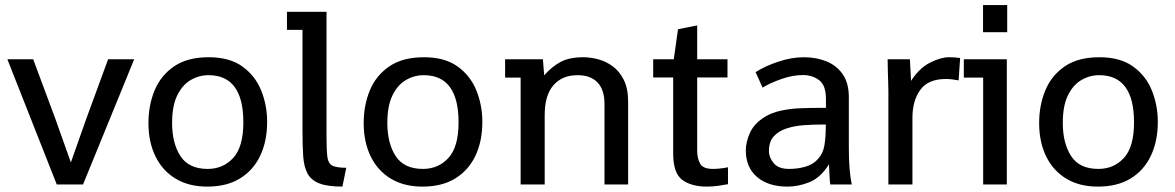

<svg xmlns="http://www.w3.org/2000/svg" viewBox="-20 -708 4512 737"><path d="M197.8 0 8.3 -480.5H107.4L191.9 -253.4L252 -84.5L311.5 -252.9L395 -480.5H495.1L298.8 0Z M775.4 8.3Q704.6 8.3 654.1 -22.2Q603.5 -52.7 576.7 -107.9Q549.8 -163.1 549.8 -235.8Q549.8 -304.2 573.7 -361.6Q597.7 -418.9 648.7 -453.6Q699.7 -488.3 781.2 -488.3Q861.3 -488.3 910.6 -452.6Q960 -417 982.7 -360.4Q1005.4 -303.7 1005.4 -240.2Q1005.4 -166.5 979 -110.6Q952.6 -54.7 901.6 -23.2Q850.6 8.3 775.4 8.3ZM777.3 -59.6Q836.4 -59.6 875.2 -101.8Q914.1 -144 914.1 -238.3Q914.1 -419.4 780.3 -419.4Q744.1 -419.4 712.2 -400.9Q680.2 -382.3 660.4 -342Q640.6 -301.8 640.6 -236.3Q640.6 -158.2 672.6 -108.9Q704.6 -59.6 777.3 -59.6Z M1294.4 8.3Q1236.8 8.3 1205.3 -4.2Q1173.8 -16.6 1160.2 -42.5Q1146.5 -68.4 1143.8 -108.9Q1141.1 -149.4 1141.1 -205.6V-593.3H1081.5V-662.6H1233.4V-180.7Q1233.4 -130.9 1236.6 -105.7Q1239.7 -80.6 1255.6 -72.3Q1271.5 -64 1309.1 -64Z M1601.6 8.3Q1530.8 8.3 1480.2 -22.2Q1429.7 -52.7 1402.8 -107.9Q1376 -163.1 1376 -235.8Q1376 -304.2 1399.9 -361.6Q1423.8 -418.9 1474.9 -453.6Q1525.9 -488.3 1607.4 -488.3Q1687.5 -488.3 1736.8 -452.6Q1786.1 -417 1808.8 -360.4Q1831.5 -303.7 1831.5 -240.2Q1831.5 -166.5 1805.2 -110.6Q1778.8 -54.7 1727.8 -23.2Q1676.8 8.3 1601.6 8.3ZM1603.5 -59.6Q1662.6 -59.6 1701.4 -101.8Q1740.2 -144 1740.2 -238.3Q1740.2 -419.4 1606.4 -419.4Q1570.3 -419.4 1538.3 -400.9Q1506.3 -382.3 1486.6 -342Q1466.8 -301.8 1466.8 -236.3Q1466.8 -158.2 1498.8 -108.9Q1530.8 -59.6 1603.5 -59.6Z M1978.5 0V-410.2H1918.9V-480.5H2064L2068.8 -418.9Q2098.6 -452.6 2132.3 -470.5Q2166 -488.3 2219.2 -488.3Q2246.1 -488.3 2275.9 -480.5Q2305.7 -472.7 2331.8 -453.6Q2357.9 -434.6 2374.5 -401.4Q2391.1 -368.2 2391.1 -317.4V0H2300.3V-310.1Q2300.3 -363.3 2273.7 -391.4Q2247.1 -419.4 2196.8 -419.4Q2137.7 -419.4 2104.2 -380.6Q2070.8 -341.8 2070.8 -266.1V0Z M2693.8 8.3Q2633.8 8.3 2598.9 -17.6Q2564 -43.5 2564 -118.7V-410.6H2487.3V-480.5H2566.4L2582.5 -595.7L2656.2 -610.4V-480.5H2772.5V-410.6H2656.2V-128.4Q2656.2 -101.1 2667.2 -80.3Q2678.2 -59.6 2716.8 -59.6Q2730.5 -59.6 2746.8 -61.5Q2763.2 -63.5 2774.4 -65.9V-1Q2759.3 2 2737.5 5.1Q2715.8 8.3 2693.8 8.3Z M3002.9 8.3Q2929.2 8.3 2886 -28.6Q2842.8 -65.4 2842.8 -130.4Q2842.8 -162.1 2858.4 -197.5Q2874 -232.9 2914.1 -258.3Q2942.4 -275.9 2978.3 -283.4Q3014.2 -291 3052 -292.5Q3089.8 -293.9 3124 -293.9H3150.4V-328.6Q3150.4 -380.4 3124.5 -400.1Q3098.6 -419.9 3062 -419.9Q3022 -419.9 2978.3 -404.3Q2934.6 -388.7 2907.2 -371.6L2880.4 -431.2Q2919.4 -455.6 2969.5 -471.9Q3019.5 -488.3 3065.4 -488.3Q3112.8 -488.3 3151.9 -472.7Q3190.9 -457 3214.6 -423.3Q3238.3 -389.6 3238.3 -334.5V-141.1Q3238.3 -89.8 3241.5 -56.2Q3244.6 -22.5 3249.5 0H3167Q3165.5 -8.3 3164.3 -29.5Q3163.1 -50.8 3162.1 -77.6Q3129.9 -25.9 3087.4 -8.8Q3044.9 8.3 3002.9 8.3ZM3008.8 -59.6Q3043.9 -59.6 3073.7 -68.8Q3103.5 -78.1 3120.6 -98.6Q3139.2 -118.7 3144.5 -149.9Q3149.9 -181.2 3149.9 -230H3135.7Q3102.1 -230 3066.4 -227.5Q3030.8 -225.1 3000.2 -215.3Q2969.7 -205.6 2950.7 -185.3Q2931.6 -165 2931.6 -128.9Q2931.6 -103.5 2950 -81.5Q2968.3 -59.6 3008.8 -59.6Z M3390.1 0V-357.4Q3390.1 -365.7 3389.4 -389.4Q3388.7 -413.1 3387.9 -439.5Q3387.2 -465.8 3387.2 -480.5H3472.7L3477.1 -397.5Q3508.8 -446.8 3550 -467.5Q3591.3 -488.3 3622.6 -488.3Q3645 -488.3 3665.5 -485.4L3659.7 -399.4Q3646.5 -401.9 3634.8 -403.3Q3623 -404.8 3610.8 -404.8Q3542.5 -404.8 3512.5 -363Q3482.4 -321.3 3482.4 -255.9V0Z M3844.7 -480.5V0H3753.9V-410.2H3679.7V-480.5ZM3753.4 -584.5V-688.5H3846.2V-584.5Z M4194.3 8.3Q4123.5 8.3 4073 -22.2Q4022.5 -52.7 3995.6 -107.9Q3968.8 -163.1 3968.8 -235.8Q3968.8 -304.2 3992.7 -361.6Q4016.6 -418.9 4067.6 -453.6Q4118.7 -488.3 4200.2 -488.3Q4280.3 -488.3 4329.6 -452.6Q4378.9 -417 4401.6 -360.4Q4424.3 -303.7 4424.3 -240.2Q4424.3 -166.5 4397.9 -110.6Q4371.6 -54.7 4320.6 -23.2Q4269.5 8.3 4194.3 8.3ZM4196.3 -59.6Q4255.4 -59.6 4294.2 -101.8Q4333 -144 4333 -238.3Q4333 -419.4 4199.2 -419.4Q4163.1 -419.4 4131.1 -400.9Q4099.1 -382.3 4079.3 -342Q4059.6 -301.8 4059.6 -236.3Q4059.6 -158.2 4091.6 -108.9Q4123.5 -59.6 4196.3 -59.6Z"/></svg>

Font: Shanti
Style: Regular
Weight: 400
Designer: Vernon Adams
Foundry: Vernon Adams
Version: Version 1.100; ttfautohint (v1.8.4)